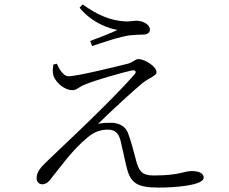

<svg xmlns="http://www.w3.org/2000/svg" viewBox="-20 -825 1040 871"><path d="M238 -536 222 -532C219 -513 218 -496 223 -480C233 -453 269 -416 310 -416C328 -416 338 -431 364 -441C423 -465 529 -494 576 -505C594 -509 602 -500 589 -486C546 -436 448 -337 371 -263C318 -211 236 -135 194 -94C169 -69 146 -48 146 -17C146 0 157 11 172 11C186 11 198 3 207 -9C248 -59 308 -146 379 -203C410 -229 440 -237 470 -237C506 -237 519 -215 526 -190C535 -154 544 -111 551 -80C569 2 594 26 700 26C769 26 904 17 904 -19C904 -37 886 -49 849 -49C813 -49 797 -29 677 -29C625 -29 609 -47 595 -106C585 -145 574 -185 562 -218C550 -254 517 -268 484 -268C468 -268 445 -268 425 -263C478 -316 585 -414 625 -447C660 -474 690 -481 690 -498C690 -524 636 -557 608 -557C593 -557 585 -543 560 -536C504 -522 329 -479 291 -479C272 -479 253 -501 238 -536ZM341 -790C402 -716 481 -695 513 -689C483 -675 430 -654 389 -639L398 -616C439 -630 526 -660 571 -665C599 -667 611 -668 628 -668C652 -668 660 -679 660 -691C660 -715 626 -731 599 -731C583 -731 573 -727 548 -728C481 -731 420 -758 355 -805Z"/></svg>

Font: Noto Serif SC Light
Style: Regular
Weight: 300
Designer: Ryoko NISHIZUKA 西塚涼子 (kana & ideographs); Frank Grießhammer (Latin, Greek & Cyrillic); Wenlong ZHANG 张文龙 (bopomofo); San
Foundry: Adobe
Version: Version 2.001;hotconv 1.1.0;makeotfexe 2.6.0